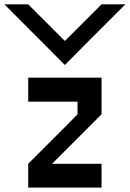

<svg xmlns="http://www.w3.org/2000/svg" viewBox="-35 -853 590 873"><path d="M426.7 0H93.3V-108.3Q127.5 -143.3 260 -275L317.5 -333.3V-390.8H93.3V-500H426.7V-333.3L201.7 -108.3H426.7ZM260 -557.5Q93.3 -724.2 -15 -833.3H93.3L260 -666.7L426.7 -833.3H535Q402.5 -700 368.3 -666.7Z"/></svg>

Font: 0xA000
Style: Bold
Weight: 700
Version: Version 0.1